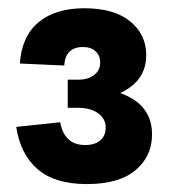

<svg xmlns="http://www.w3.org/2000/svg" viewBox="-20 -956 428 477"><path d="M20.3 -640.7 129.6 -652.3Q134 -625.6 149.4 -610.6Q164.7 -595.7 191.9 -595.7Q215.9 -595.7 229.3 -607.4Q242.6 -619.2 242.6 -639.1Q242.6 -660.9 223.9 -674.5Q205.3 -688.1 173.6 -688.1V-740.3Q260.3 -740.3 309 -710.6Q357.7 -680.8 357.7 -621.8Q357.7 -567.9 316.8 -533.3Q276 -498.7 195.8 -498.7Q116.1 -498.7 73.3 -535.8Q30.5 -572.9 20.3 -640.7ZM29.3 -798.2Q34.1 -866.3 76 -900.9Q117.8 -935.5 189.7 -935.5Q263.4 -935.5 303.4 -902.9Q343.3 -870.3 343.3 -819Q343.3 -765.5 298.2 -735.6Q253.1 -705.6 173.6 -706.1V-758Q199 -758 213.9 -769.7Q228.9 -781.4 228.9 -800.4Q228.9 -817.8 217.5 -828.5Q206.1 -839.2 186.3 -839.2Q142.5 -839.2 139.6 -793.2ZM148.3 -758H173.6V-688.1H148.3Z"/></svg>

Font: Hepta Slab ExtraLight
Style: Regular
Weight: 200
Designer: Michael LaGattuta
Foundry: Michael LaGattuta
Version: Version 1.100